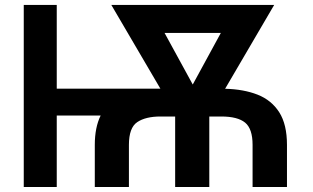

<svg xmlns="http://www.w3.org/2000/svg" viewBox="-20 -747 1252 767"><path d="M206.7 -727.3V-392.8H620.7L424.7 -727.3H1075.3L879.3 -392.4Q953.5 -390.6 1009.1 -368.8Q1064.6 -346.9 1095.5 -298.5Q1126.4 -250 1126.4 -168.3V0H989V-168.3Q989 -232.6 959.2 -257.1Q929.3 -281.6 864 -281.6H816.1V0H679.7V-281.6H621.4Q561.8 -281.6 528.4 -259.2Q495 -236.9 495 -168.3V0H358.7V-168.3Q358.7 -238.3 382.1 -285.5H206.7V0H74.9V-727.3ZM750 -409.4 862.2 -615.4H637.4Z"/></svg>

Font: Inter Zeller Semi Bold
Style: Regular
Weight: 600
Designer: Rasmus Andersson; Joe Bland
Foundry: zeller
Version: Version 3.015;git-dec3a8cb1